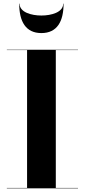

<svg xmlns="http://www.w3.org/2000/svg" viewBox="-20 -1019 458 1039"><path d="M86 -999H84C84 -903 119 -840 204 -840C289 -840 324 -903 324 -999H322C322 -952.5 258 -935 204 -935C150 -935 86 -952.5 86 -999ZM17 -2V0H402V-2H282V-748H402V-750H17V-748H126.5V-2Z"/></svg>

Font: Bodoni* 96pt
Style: Bold
Weight: 700
Version: Version 2.3